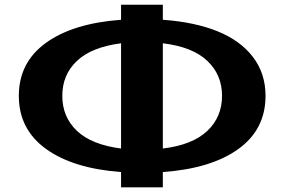

<svg xmlns="http://www.w3.org/2000/svg" viewBox="-20 -797 1210 817"><path d="M495.1 -712.9V-776.9H672.9V-712.9Q808.6 -703.1 905.8 -663.8Q1002.9 -624.5 1056.4 -554.4Q1109.9 -484.4 1109.9 -389.2Q1109.9 -246.1 994.1 -162.8Q878.4 -79.6 672.9 -64.9V0H495.1V-64.9Q290.5 -80.1 175.3 -163.6Q60.1 -247.1 60.1 -389.2Q60.1 -531.2 175.3 -614.5Q290.5 -697.8 495.1 -712.9ZM672.9 -612.8V-165Q798.8 -180.2 861.8 -239.7Q924.8 -299.3 924.8 -389.2Q924.8 -479 861.8 -538.3Q798.8 -597.7 672.9 -612.8ZM495.1 -165V-612.8Q369.6 -596.7 307.4 -537.8Q245.1 -479 245.1 -389.2Q245.1 -299.3 307.4 -240.2Q369.6 -181.2 495.1 -165Z"/></svg>

Font: Sporting Grotesque
Style: Bold
Weight: 700
Designer: Lucas LE BIHAN
Foundry: Lucas LE BIHAN
Version: Version 2.002;PS 2.2;hotconv 1.0.88;makeotf.lib2.5.647800